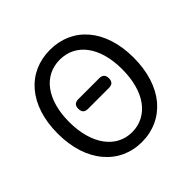

<svg xmlns="http://www.w3.org/2000/svg" viewBox="-188 -925 1118 1118"><g transform="rotate(-45 371.0 -366.5)"><path d="M371 -426H285C258 -426 245 -413 245 -386C245 -359 258 -346 285 -346H371H457C484 -346 497 -359 497 -386C497 -413 484 -426 457 -426ZM146 -90C201 -24 279 13 371 13C463 13 541 -24 597 -90C652 -156 684 -252 684 -369C684 -604 555 -746 371 -746C187 -746 58 -604 58 -369C58 -252 90 -156 146 -90ZM530 -150C492 -98 437 -68 371 -68C305 -68 251 -98 213 -150C175 -202 153 -278 153 -369C153 -552 239 -665 371 -665C503 -665 589 -552 589 -369C589 -278 568 -202 530 -150Z"/></g></svg>

Font: GenSenRounded2 TW R
Style: Regular
Weight: 400
Version: Version 2.100;PS 2.1;hotconv 16.6.51;makeotf.lib2.5.65220 DE